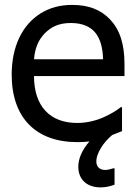

<svg xmlns="http://www.w3.org/2000/svg" viewBox="-20 -581 566 802"><path d="M303.2 12.7C322.8 12.7 339.4 11.7 353.5 9.8C322.8 45.4 307.1 81.1 307.1 115.7C307.1 168.5 342.8 201.7 399.9 201.7C419.4 201.7 439 197.8 458.5 190.4V122.1H453.1C439.9 126.5 428.7 128.9 418.9 128.9C395.5 128.9 382.3 114.7 382.3 92.8C382.3 76.7 389.2 57.1 402.8 35.2C413.6 17.6 428.7 0 448.7 -17.1L471.2 -25.9L489.7 -33.2V-133.3H484.4C466.3 -118.7 442.9 -105 414.1 -91.8C380.9 -76.7 341.3 -67.4 302.2 -67.4C188.5 -67.4 122.1 -137.7 122.1 -263.2H500V-313C500 -398.4 480 -457.5 439.5 -500C400.4 -541 349.6 -560.5 281.2 -560.5C231.4 -560.5 187.5 -548.8 149.4 -524.9C73.2 -477.5 28.8 -386.7 28.8 -269.5C28.8 -89.8 129.4 12.7 303.2 12.7ZM122.1 -333.5C126 -379.9 139.6 -413.1 167 -441.9C195.8 -470.7 228.5 -484.9 275.9 -484.9C322.8 -484.9 357.4 -470.7 379.4 -442.9C398.9 -418 409.2 -381.8 410.6 -333.5Z"/></svg>

Font: SG Kara
Style: Regular
Weight: 400
Designer: Damoon Khanjanzadeh
Version: Version 1.000